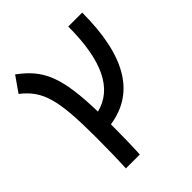

<svg xmlns="http://www.w3.org/2000/svg" viewBox="-212 -661 1010 1010"><g transform="rotate(-45 293.0 -156.0)"><path d="M134.8 224.6H238.3C241.7 163.1 243.2 89.8 243.2 4.9C449.7 -25.9 551.8 -199.2 551.8 -517.6H448.2C448.2 -266.1 379.9 -124.5 242.2 -90.8C235.8 -351.1 196.3 -446.8 72.3 -537.1L12.7 -451.7C114.3 -372.6 139.6 -282.7 139.6 -4.9C139.6 84.5 138.2 160.6 134.8 224.6Z"/></g></svg>

Font: Cascadia Code PL
Style: Regular
Weight: 400
Monospace: yes
Designer: Aaron Bell
Foundry: Saja Typeworks
Version: Version 2404.023